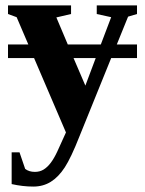

<svg xmlns="http://www.w3.org/2000/svg" viewBox="-20 -479 540 715"><path d="M490.2 -262.7H394L275.9 28.8Q244.6 108.4 221.2 144.3Q197.8 180.2 169.2 198Q140.6 215.8 104 215.8Q64.5 215.8 23.4 206.5V88.4H52.7L73.7 149.9Q87.9 161.1 109.9 161.1Q128.4 161.1 142.6 152.3Q156.7 143.6 169.2 127Q181.6 110.4 192.9 86.2Q204.1 62 225.6 14.2L106.9 -262.7H9.8V-313.5H85.4L42 -415L9.8 -426.8V-459H244.6V-426.8L189.9 -414.1L232.4 -313.5H355.5L394 -415L340.3 -426.8V-459H490.2V-426.8L457 -417L415 -313.5H490.2ZM297.9 -160.2 336.4 -262.7H253.9Z"/></svg>

Font: Liberation Serif
Style: Bold
Weight: 700
Designer: Steve Matteson
Foundry: Ascender Corporation
Version: Version 2.1.5